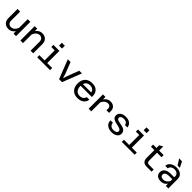

<svg xmlns="http://www.w3.org/2000/svg" viewBox="642 -2994 5216 5216"><g transform="rotate(45 3250.0 -386.0)"><path d="M171.5 -550V-203.5Q171.5 -145 204.5 -109.5Q237.5 -74 291 -74Q351.5 -74 399.2 -118.5Q447 -163 474.5 -257L491 -144Q459.5 -66.5 401.2 -27.2Q343 12 274 12Q211.5 12 166 -14.5Q120.5 -41 95.5 -88.2Q70.5 -135.5 70.5 -199V-550ZM564 -550V0H468L463 -124V-550Z M1123 0V-346.5Q1123 -405 1090 -440.5Q1057 -476 1003.5 -476Q943 -476 895.2 -431.5Q847.5 -387 820 -293L803.5 -406Q835 -483.5 893.2 -522.8Q951.5 -562 1020.5 -562Q1083 -562 1128.5 -535.5Q1174 -509 1199 -461.8Q1224 -414.5 1224 -351V0ZM730.5 0V-550H826.5L831.5 -426V0Z M1579.5 0V-550H1680.5V0ZM1377 0V-82H1870V0ZM1449.5 -468V-550H1630V-468ZM1572.5 -644V-753H1685.5V-644Z M2217.5 0 2003 -550H2109.5L2237 -218.5L2276 -92.5L2316 -218.5L2442.5 -550H2546L2332 0Z M2931 12Q2846 12 2784 -22.5Q2722 -57 2689 -121.5Q2656 -186 2656 -276Q2656 -366 2689.5 -430Q2723 -494 2785.5 -528Q2848 -562 2935 -562Q3068 -562 3133 -488.5Q3198 -415 3190 -287H2736L2737 -363L3087 -362Q3083 -415 3041 -447Q2999 -479 2935 -479Q2849 -479 2803 -425Q2757 -371 2757 -272Q2757 -213 2777.5 -167.5Q2798 -122 2837 -97Q2876 -72 2931 -72Q2996 -72 3039.5 -103Q3083 -134 3093 -187H3194Q3181 -94 3111 -41Q3041 12 2931 12Z M3725 -313.5V-379.5Q3725 -423 3698.8 -449.5Q3672.5 -476 3623.5 -476Q3561.5 -476 3512.8 -429.5Q3464 -383 3435 -288L3420.5 -390Q3442.5 -446.5 3474.2 -484.8Q3506 -523 3547.5 -542.5Q3589 -562 3639 -562Q3722 -562 3774 -514.2Q3826 -466.5 3826 -379.5V-313.5ZM3353 0V-550H3447.5L3454 -425V0Z M4239.5 12Q4166.5 12 4111.2 -13.2Q4056 -38.5 4025.8 -85.2Q3995.5 -132 3994.5 -196.5H4090Q4090 -135.5 4130.8 -100.5Q4171.5 -65.5 4239 -65.5Q4296 -65.5 4330.5 -87Q4365 -108.5 4365 -145.5Q4365 -174.5 4345.2 -192Q4325.5 -209.5 4293.5 -219.5Q4261.5 -229.5 4223 -237.2Q4184.5 -245 4146 -255.2Q4107.5 -265.5 4075.5 -282Q4043.5 -298.5 4023.8 -326.8Q4004 -355 4004 -399.5Q4004 -447 4030.8 -483.5Q4057.5 -520 4107.2 -541Q4157 -562 4225 -562Q4328 -562 4390.2 -514.2Q4452.5 -466.5 4457.5 -383.5H4362.5Q4359.5 -432 4323 -458.2Q4286.5 -484.5 4225 -484.5Q4167 -484.5 4136.5 -461.5Q4106 -438.5 4106 -404Q4106 -376.5 4125.8 -361.2Q4145.5 -346 4177.5 -337.2Q4209.5 -328.5 4248.2 -322Q4287 -315.5 4325.2 -305.5Q4363.5 -295.5 4395.5 -278Q4427.5 -260.5 4447.2 -230.8Q4467 -201 4467 -153Q4467 -76 4405 -32Q4343 12 4239.5 12Z M4829.5 0V-550H4930.5V0ZM4627 0V-82H5120V0ZM4699.5 -468V-550H4880V-468ZM4822.5 -644V-753H4935.5V-644Z M5570 0Q5518.5 0 5482.8 -20.5Q5447 -41 5428.8 -79Q5410.5 -117 5410.5 -168V-654L5511.5 -709V-168Q5511.5 -143.5 5518.5 -123.8Q5525.5 -104 5546.2 -93Q5567 -82 5606.5 -82H5771.5V0ZM5280.5 -468V-550H5684V-468Z M6319 0 6314.5 -125V-360Q6314.5 -418.5 6276 -452.2Q6237.5 -486 6170.5 -486Q6106 -486 6065 -456.2Q6024 -426.5 6019.5 -374.5H5921Q5925.5 -433.5 5958.5 -475.2Q5991.5 -517 6046.8 -539.5Q6102 -562 6173.5 -562Q6247.5 -562 6301.8 -537.5Q6356 -513 6385.5 -466.8Q6415 -420.5 6415 -355V0ZM6120 12Q6066 12 6024.8 -7.5Q5983.5 -27 5960.8 -63.2Q5938 -99.5 5938 -148.5Q5938 -233.5 6003.5 -280.8Q6069 -328 6186.5 -328H6328V-253L6182.5 -252.5Q6114.5 -252.5 6076 -226.8Q6037.5 -201 6037.5 -153.5Q6037.5 -115 6065.2 -92.8Q6093 -70.5 6139.5 -70.5Q6199.5 -70.5 6246 -103.2Q6292.5 -136 6321.5 -193L6333 -119Q6306.5 -55.5 6252.5 -21.8Q6198.5 12 6120 12ZM6242 -616.5H6153L6045.5 -784.5H6155.5Z"/></g></svg>

Font: Azeret Mono Thin
Style: Regular
Weight: 100
Designer: Martin Vácha
Foundry: Displaay
Version: Version 1.002